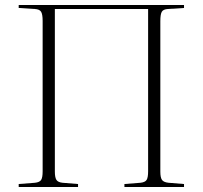

<svg xmlns="http://www.w3.org/2000/svg" viewBox="-20 -750 813 770"><path d="M55 0V-12L120 -17Q139 -19 145 -28.5Q151 -38 151 -63V-666Q151 -692 145 -702.5Q139 -713 119 -714L55 -718V-730H718V-718L654 -714Q635 -713 629 -703Q623 -693 623 -665V-62Q623 -37 630 -28Q637 -19 656 -17L718 -12V0H479V-12L543 -17Q562 -19 568 -28.5Q574 -38 574 -63V-714H200V-62Q200 -39 206 -29Q212 -19 231 -17L293 -12V0Z"/></svg>

Font: Display Extralight
Style: Regular
Weight: 200
Designer: Latin by Veronika Burian and Jose Scaglione. Greek by Irene Vlachou. Cyrillic by Vera Evstafieva.
Foundry: TypeTogether
Version: Version 3.002